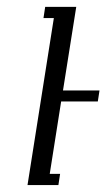

<svg xmlns="http://www.w3.org/2000/svg" viewBox="-20 -532 306 552"><path d="M59.1 0 134.8 -480H105L109.9 -512.2H199.2L161.1 -272H266.1L261.2 -240.2H155.8L123 -32.2H152.8L147.9 0Z"/></svg>

Font: Gawaa
Style: Italic
Weight: 400
Designer: T. Christopher White
Version: Version 1.0